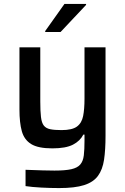

<svg xmlns="http://www.w3.org/2000/svg" viewBox="-20 -751 636 977"><path d="M281 206Q238 206 190 203.5Q142 201 110 196V113Q163 115 197.5 116Q232 117 257 117Q312 117 343 110Q374 103 388.5 86Q403 69 406.5 39.5Q410 10 410 -35V-66H404Q388 -34 351.5 -15Q315 4 246 4Q174 4 138.5 -18Q103 -40 91 -83.5Q79 -127 79 -193V-510H185V-235Q185 -185 188.5 -155.5Q192 -126 203 -112Q214 -98 235.5 -93.5Q257 -89 293 -89Q347 -89 371.5 -107Q396 -125 403 -160.5Q410 -196 410 -249V-510H517V-60Q517 11 509.5 61.5Q502 112 478.5 144Q455 176 408 191Q361 206 281 206ZM210 -588V-593L308 -731H418V-726L288 -588Z"/></svg>

Font: Saira Medium
Style: Regular
Weight: 500
Designer: Hector Gatti with collaboration of the Omnibus-Type team
Foundry: Omnibus-Type
Version: Version 1.100; ttfautohint (v1.8.3)